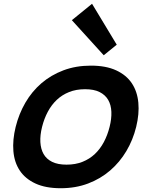

<svg xmlns="http://www.w3.org/2000/svg" viewBox="-20 -988 788 1018"><path d="M599 -751 530 -695 361 -881 468 -968ZM702 -315Q685 -246 650 -187Q615 -128 564 -84Q513 -40 447 -15Q381 10 302 10Q222 10 168 -15Q114 -40 85 -83.5Q56 -127 51 -186.5Q46 -246 63 -315Q80 -384 114.5 -443.5Q149 -503 199.5 -546.5Q250 -590 316 -615Q382 -640 462 -640Q542 -640 596 -615Q650 -590 679 -546.5Q708 -503 713.5 -443.5Q719 -384 702 -315ZM561 -315Q572 -358 570.5 -395Q569 -432 553.5 -458.5Q538 -485 508 -500Q478 -515 431 -515Q384 -515 346.5 -500Q309 -485 281 -458.5Q253 -432 233.5 -395.5Q214 -359 203 -315Q192 -271 194 -234.5Q196 -198 211 -171.5Q226 -145 256 -130Q286 -115 333 -115Q380 -115 417.5 -130Q455 -145 483 -171.5Q511 -198 530.5 -234.5Q550 -271 561 -315Z"/></svg>

Font: TypoPRO Sinkin Sans
Style: 600 SemiBold Italic
Weight: 600
Italic angle: -112°
Designer: Keith Bates
Foundry: K-Type
Version: Sinkin Sans (version 1.0)  by Keith Bates   •   © 2014   www